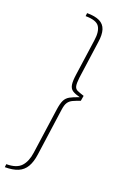

<svg xmlns="http://www.w3.org/2000/svg" viewBox="-195 -819 666 1036"><g transform="rotate(20 138.5 -301.5)"><path d="M114 -768Q160 -768 186.5 -755Q213 -742 222 -714Q231 -686 224 -641L194 -426Q190 -392 193.5 -377Q197 -362 210.5 -356Q224 -350 249 -342L244 -312Q219 -303 202.5 -295.5Q186 -288 176.5 -274.5Q167 -261 163 -232L125 40Q119 84 102.5 112Q86 140 56.5 152.5Q27 165 -19 165L-17 147Q42 147 68 118.5Q94 90 101 38L138 -224Q143 -259 152 -277.5Q161 -296 180 -306.5Q199 -317 232 -328Q204 -335 188.5 -345Q173 -355 169.5 -376.5Q166 -398 172 -438L201 -643Q209 -696 191.5 -723Q174 -750 112 -750Z"/></g></svg>

Font: Exo 2 Thin
Style: Italic
Weight: 250
Italic angle: -8°
Designer: Natanael Gama
Foundry: Natanael Gama
Version: Version 2.010